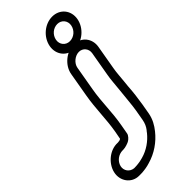

<svg xmlns="http://www.w3.org/2000/svg" viewBox="-306 -793 1082 1082"><g transform="rotate(-45 234.5 -252.5)"><path d="M336 -34 325 29C321 52 312 71 301 85C296 90 293 95 290 99C261 135 219 165 171 178C162 180 153 183 146 184L132 186C124 187 115 188 105 188H98C67 185 46 157 53 126C61 93 92 71 124 71H129C147 71 170 62 178 58C191 52 207 34 209 22L219 -34C236 -128 232 -205 248 -294L273 -438C278 -469 311 -496 342 -496C373 -496 395 -469 390 -438L365 -294C358 -257 357 -223 353 -188L350 -158C346 -123 342 -69 336 -34ZM169 -34 160 14C154 20 146 20 137 21H134C74 18 16 67 3 124C-11 184 30 238 88 238H96C108 238 119 238 130 236L144 234C155 232 165 230 177 226C238 209 291 172 329 124C350 98 368 67 375 29L386 -34C392 -70 399 -124 401 -163L404 -192C408 -229 409 -261 415 -294L440 -438C450 -497 410 -546 351 -546C292 -546 233 -497 223 -438L198 -294C182 -204 184 -120 169 -34ZM299 -635C305 -668 334 -693 367 -693C400 -693 423 -665 417 -632C411 -599 382 -574 349 -574C316 -574 293 -602 299 -635ZM249 -635C238 -574 279 -524 340 -524C400 -524 456 -572 467 -632C478 -693 437 -743 376 -743C316 -743 260 -695 249 -635Z"/></g></svg>

Font: Blanket
Style: BlkOutlineObl
Weight: 900
Foundry: Cannot Into Space Fonts
Version: Version 0.9